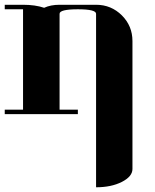

<svg xmlns="http://www.w3.org/2000/svg" viewBox="-20 -481 655 809"><path d="M0 -460.9H77.1Q128.4 -460.9 166 -448.2Q193.4 -460.9 231 -460.9H384.8Q448.7 -460.9 493.7 -416Q538.1 -371.6 538.1 -308.1V231Q538.1 262.7 493.2 285.6Q448.7 308.1 384.8 308.1V-422.9Q384.8 -441.9 308.1 -441.9Q231 -441.9 231 -422.9V-19H308.1V0H0V-19H77.1V-441.9H0Z"/></svg>

Font: Hjet
Style: Regular
Weight: 400
Designer: T. Christopher White
Version: Version 1.2